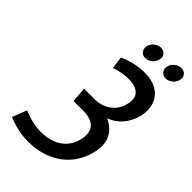

<svg xmlns="http://www.w3.org/2000/svg" viewBox="-262 -957 1054 1054"><g transform="rotate(45 265.0 -429.5)"><path d="M330 -870Q309 -870 290.5 -855Q272 -840 268 -819Q264 -798 275.5 -783Q287 -768 308 -768Q330 -768 347.5 -783Q365 -798 370 -819Q375 -840 363 -855Q351 -870 330 -870ZM488 -870Q467 -870 448.5 -855Q430 -840 426 -819Q422 -798 433.5 -783Q445 -768 466 -768Q487 -768 505.5 -783Q524 -798 528 -819Q533 -840 521.5 -855Q510 -870 488 -870ZM190 -412 197 -323H276Q305 -323 326 -315.5Q347 -308 360.5 -293.5Q374 -279 377.5 -257Q381 -235 375 -207Q367 -168 343 -138.5Q319 -109 280.5 -92.5Q242 -76 189 -76Q163 -76 139 -80.5Q115 -85 95.5 -91.5Q76 -98 64.5 -102.5Q53 -107 53 -107L20 -22Q20 -22 32.5 -17Q45 -12 66.5 -5.5Q88 1 116 6Q144 11 174 11Q244 11 297 -8Q350 -27 387 -58.5Q424 -90 446 -129.5Q468 -169 477 -211Q491 -276 468.5 -320Q446 -364 394 -386Q432 -401 456.5 -424Q481 -447 495.5 -475.5Q510 -504 517 -533Q527 -583 512 -623.5Q497 -664 459 -687Q421 -710 362 -710Q332 -710 304.5 -705Q277 -700 253.5 -692Q230 -684 212 -676L222 -604Q231 -608 248.5 -612.5Q266 -617 286 -620Q306 -623 325 -623Q353 -623 373 -616.5Q393 -610 405 -597.5Q417 -585 420.5 -566.5Q424 -548 418 -524Q411 -489 389.5 -464Q368 -439 337.5 -425.5Q307 -412 274 -412Z"/></g></svg>

Font: Advent Pro SemiBold
Style: Italic
Weight: 600
Italic angle: -12°
Version: Version 3.000